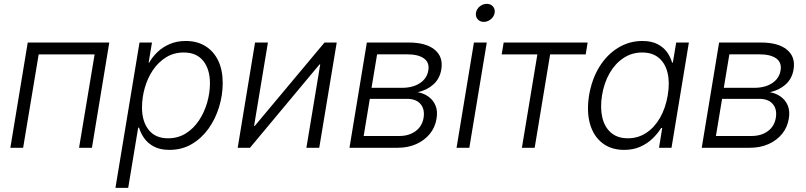

<svg xmlns="http://www.w3.org/2000/svg" viewBox="-20 -752 4103 977"><path d="M536.1 -535.6 447.8 0H382.3L461.4 -475.1H176.8L97.7 0H32.7L121.1 -535.6Z M567.4 204.1 689.9 -535.6H753.4L736.3 -433.6H739.3Q755.4 -462.4 781.7 -487.5Q808.1 -512.7 844.2 -528.1Q880.4 -543.5 925.3 -543.5Q983.4 -543.5 1025.6 -517.1Q1067.9 -490.7 1090.6 -442.9Q1113.3 -395 1113.3 -329.6Q1113.3 -268.1 1094.7 -207.3Q1076.2 -146.5 1041 -97.4Q1005.9 -48.3 955.8 -18.8Q905.8 10.7 842.3 10.7Q795.4 10.7 763.9 -5.9Q732.4 -22.5 714.1 -48.3Q695.8 -74.2 687.5 -102.5H683.1L632.3 204.1ZM835 -48.3Q885.7 -48.3 925.3 -73Q964.8 -97.7 992.2 -138.7Q1019.5 -179.7 1033.9 -229.2Q1048.3 -278.8 1048.3 -328.1Q1048.3 -399.4 1014.2 -442.1Q980 -484.9 915.5 -484.9Q864.3 -484.9 824.7 -460.2Q785.2 -435.5 757.8 -394.8Q730.5 -354 716.6 -304.4Q702.6 -254.9 702.6 -205.1Q702.6 -133.8 736.6 -91.1Q770.5 -48.3 835 -48.3Z M1604.5 0H1539.1L1609.4 -423.8H1605.5L1252 0H1189.5L1277.8 -535.6H1343.3L1272.9 -111.3H1276.4L1631.3 -535.6H1693.4Z M1758.3 0 1846.7 -535.6H2060.1Q2147.9 -535.6 2192.1 -499Q2236.3 -462.4 2225.6 -398.4Q2217.8 -351.6 2185.5 -322.5Q2153.3 -293.5 2105.5 -282.7Q2136.7 -277.3 2160.6 -260Q2184.6 -242.7 2196.3 -214.6Q2208 -186.5 2201.2 -147.5Q2194.3 -104 2167.2 -70.8Q2140.1 -37.6 2098.1 -18.8Q2056.2 0 2002.9 0ZM1830.6 -60.1H2012.7Q2061 -60.1 2094.5 -84.5Q2127.9 -108.9 2135.3 -151.9Q2142.6 -195.8 2120.1 -222.4Q2097.7 -249 2051.3 -249H1861.8ZM1870.6 -305.2H2026.4Q2080.6 -305.2 2116.7 -328.9Q2152.8 -352.5 2159.7 -394.5Q2166 -434.1 2137.2 -454.8Q2108.4 -475.6 2050.3 -475.6H1898.9Z M2303.2 0 2391.6 -535.6H2457L2368.2 0ZM2441.4 -640.6Q2422.4 -640.6 2410.6 -654.1Q2398.9 -667.5 2401.9 -686.5Q2404.8 -706.1 2421.1 -719.2Q2437.5 -732.4 2457 -732.4Q2476.6 -732.4 2488.3 -719.2Q2500 -706.1 2497.1 -686.5Q2493.7 -667.5 2477.5 -654.1Q2461.4 -640.6 2441.4 -640.6Z M2635.7 0 2714.4 -475.1H2532.7L2543 -535.6H2970.2L2960.4 -475.1H2779.3L2700.7 0Z M3156.2 10.7Q3089.8 10.7 3044.9 -24.2Q3000 -59.1 2982.2 -121.6Q2964.4 -184.1 2977.5 -267.1Q2991.7 -350.1 3030.3 -412.4Q3068.8 -474.6 3125.5 -509Q3182.1 -543.5 3248.5 -543.5Q3294.4 -543.5 3325.4 -527.6Q3356.4 -511.7 3374.3 -486.6Q3392.1 -461.4 3399.9 -433.6H3403.8L3420.9 -535.6H3485.4L3397 0H3333.5L3349.6 -100.6H3344.2Q3326.7 -72.3 3300 -46.6Q3273.4 -21 3237.5 -5.1Q3201.7 10.7 3156.2 10.7ZM3174.8 -48.3Q3227.1 -48.3 3269 -76.2Q3311 -104 3339.1 -153.6Q3367.2 -203.1 3377.9 -267.6Q3388.7 -332 3377 -381.1Q3365.2 -430.2 3332.5 -457.5Q3299.8 -484.9 3247.6 -484.9Q3195.3 -484.9 3153.1 -457Q3110.8 -429.2 3082.5 -380.4Q3054.2 -331.5 3043.5 -267.6Q3033.2 -203.6 3044.9 -154.1Q3056.6 -104.5 3089.6 -76.4Q3122.6 -48.3 3174.8 -48.3Z M3550.8 0 3639.2 -535.6H3852.5Q3940.4 -535.6 3984.6 -499Q4028.8 -462.4 4018.1 -398.4Q4010.3 -351.6 3978 -322.5Q3945.8 -293.5 3897.9 -282.7Q3929.2 -277.3 3953.1 -260Q3977.1 -242.7 3988.8 -214.6Q4000.5 -186.5 3993.7 -147.5Q3986.8 -104 3959.7 -70.8Q3932.6 -37.6 3890.6 -18.8Q3848.6 0 3795.4 0ZM3623 -60.1H3805.2Q3853.5 -60.1 3887 -84.5Q3920.4 -108.9 3927.7 -151.9Q3935.1 -195.8 3912.6 -222.4Q3890.1 -249 3843.8 -249H3654.3ZM3663.1 -305.2H3818.8Q3873 -305.2 3909.2 -328.9Q3945.3 -352.5 3952.1 -394.5Q3958.5 -434.1 3929.7 -454.8Q3900.9 -475.6 3842.8 -475.6H3691.4Z"/></svg>

Font: Inter 20pt Light
Style: Italic
Weight: 300
Italic angle: -9.3988°
Version: Version 4.001;git-66647c0bb